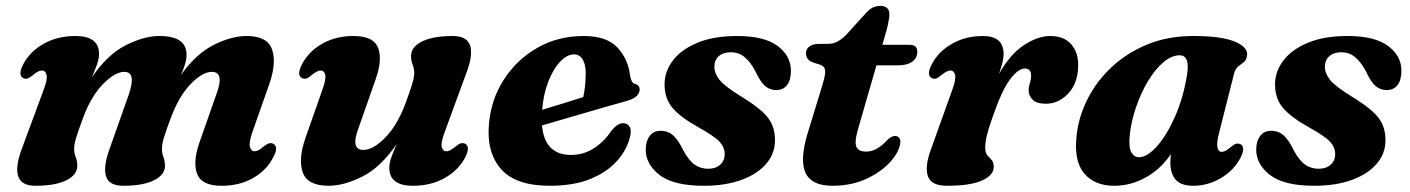

<svg xmlns="http://www.w3.org/2000/svg" viewBox="-20 -598 4640 632"><path d="M339.5 -104.5 404 -287Q429.5 -361.5 389.5 -361.5Q358.5 -361.5 319 -321.2Q279.5 -281 253 -209Q238.5 -169.5 231.2 -146.2Q224 -123 224 -108.5Q224 -93 229.2 -80.8Q234.5 -68.5 234.5 -52Q234.5 -22.5 198.2 -4.5Q162 13.5 97 13.5Q50 13.5 40 -17.5Q30 -48.5 50.5 -104.5L123.5 -302Q137 -337.5 133.2 -351.8Q129.5 -366 118 -366Q106 -366 88 -350.5Q77 -341.5 70 -339.5Q63 -337.5 56.5 -341Q38 -350.5 56.5 -386.5Q78.5 -428.5 123.8 -454Q169 -479.5 228.5 -479.5Q306 -479.5 306 -420.5Q306 -404.5 299 -385Q292 -365.5 282 -343Q333.5 -418.5 393.8 -449Q454 -479.5 505 -479.5Q595 -479.5 594 -416.5Q594 -402.5 589 -386.5Q584 -370.5 576 -352Q627 -422.5 685 -451Q743 -479.5 792 -479.5Q860 -479.5 875.5 -435.2Q891 -391 866 -320L811 -164Q798.5 -128 802.8 -114Q807 -100 817.5 -100Q830.5 -100 847.5 -115.5Q859 -124.5 866 -126.2Q873 -128 879 -125Q899 -115.5 879 -79.5Q857.5 -37.5 813.2 -12Q769 13.5 709.5 13.5Q644 13.5 629 -25.2Q614 -64 636.5 -129L692 -287Q720 -361.5 677.5 -361.5Q646.5 -361.5 607.5 -321.2Q568.5 -281 542 -209Q527 -169.5 520 -146.2Q513 -123 513 -108.5Q513 -93 518 -80.8Q523 -68.5 523 -52Q523 -22.5 486.8 -4.5Q450.5 13.5 386 13.5Q339 13.5 329.2 -17.2Q319.5 -48 339.5 -104.5Z M1511 -125Q1529.5 -115.5 1511 -79.5Q1489 -37.5 1443.8 -12Q1398.5 13.5 1339 13.5Q1261.5 13.5 1261.5 -45.5Q1261.5 -61.5 1268.5 -81Q1275.5 -100.5 1285.5 -123.5Q1233.5 -47.5 1173 -17Q1112.5 13.5 1061.5 13.5Q992 13.5 976.5 -30.8Q961 -75 986 -145.5L1041 -302Q1054 -338 1050.5 -352Q1047 -366 1035.5 -366Q1024 -366 1005.5 -350.5Q995 -341.5 988 -339.5Q981 -337.5 974 -341Q955.5 -350.5 974 -386.5Q996 -428.5 1040.5 -454Q1085 -479.5 1143.5 -479.5Q1209.5 -479.5 1224.5 -440.8Q1239.5 -402 1216.5 -337L1161 -179Q1146.5 -140.5 1150.5 -122.5Q1154.5 -104.5 1176.5 -104.5Q1208 -104.5 1247.8 -144.8Q1287.5 -185 1314.5 -257Q1329 -296.5 1336.2 -319.8Q1343.5 -343 1343.5 -357.5Q1343.5 -373 1338.2 -385.2Q1333 -397.5 1333 -413.5Q1333 -443.5 1369.2 -461.5Q1405.5 -479.5 1470 -479.5Q1517 -479.5 1527.2 -448.5Q1537.5 -417.5 1516.5 -361.5L1444 -164Q1430.5 -128 1434.2 -114Q1438 -100 1449.5 -100Q1461 -100 1479.5 -115.5Q1490 -124.5 1497 -126.2Q1504 -128 1511 -125Z M2053.5 -146.5Q2043.5 -105 2011.2 -68.5Q1979 -32 1923.8 -9.2Q1868.5 13.5 1790 13.5Q1677.5 13.5 1629.2 -41.5Q1581 -96.5 1589.5 -190.5Q1596.5 -271 1638.8 -336.5Q1681 -402 1749 -440.8Q1817 -479.5 1901.5 -479.5Q1976.5 -479.5 2011.8 -442.2Q2047 -405 2054 -350Q2055.5 -339.5 2059.2 -331.8Q2063 -324 2070 -322Q2085.5 -318 2085.5 -303Q2085.5 -292.5 2076.5 -282.8Q2067.5 -273 2044 -266Q2014.5 -258 1965.5 -243.8Q1916.5 -229.5 1862.2 -213.8Q1808 -198 1764 -185Q1773 -88 1859.5 -88Q1900 -88 1933.8 -109.2Q1967.5 -130.5 1991 -165.5Q2004 -181.5 2013 -187Q2022 -192.5 2032.5 -192.5Q2045 -192 2052.2 -181.2Q2059.5 -170.5 2053.5 -146.5ZM1869.5 -419Q1847 -419 1824.5 -395.8Q1802 -372.5 1785.5 -331.2Q1769 -290 1764.5 -236.5Q1798 -246.5 1835 -258Q1872 -269.5 1900 -278.5Q1907.5 -312 1908 -357Q1908 -385.5 1898 -402.2Q1888 -419 1869.5 -419Z M2311 -42.5Q2336 -42.5 2350.8 -56Q2365.5 -69.5 2365.5 -90.5Q2365.5 -112.5 2349.2 -130.8Q2333 -149 2279 -179Q2217.5 -213.5 2192.5 -244.2Q2167.5 -275 2167.5 -320Q2167.5 -363 2195.2 -399.2Q2223 -435.5 2276.2 -457.5Q2329.5 -479.5 2406 -479.5Q2495.5 -479.5 2539.2 -447Q2583 -414.5 2583.5 -366Q2583.5 -334.5 2570.8 -318Q2558 -301.5 2535 -301.5Q2514 -301.5 2498.2 -315Q2482.5 -328.5 2466.5 -363.5Q2450 -394.5 2430.8 -410.2Q2411.5 -426 2385.5 -426Q2360.5 -426 2346 -413Q2331.5 -400 2331.5 -377.5Q2331.5 -357 2348 -335.8Q2364.5 -314.5 2418 -281.5Q2463 -254 2487.5 -232Q2512 -210 2521.5 -187.5Q2531 -165 2531 -136.5Q2531 -92.5 2502 -58.8Q2473 -25 2420.5 -5.8Q2368 13.5 2297 13.5Q2196.5 13.5 2150.8 -22.2Q2105 -58 2105.5 -106.5Q2106 -134.5 2119 -151Q2132 -167.5 2154 -167.5Q2179.5 -167.5 2196.5 -151.8Q2213.5 -136 2229 -103.5Q2247.5 -69 2267 -55.8Q2286.5 -42.5 2311 -42.5Z M2681 -384.5 2654.5 -393Q2633 -401.5 2633 -423Q2633 -437 2644.5 -445.2Q2656 -453.5 2676 -453.5H2704.5Q2722 -453.5 2736.2 -461Q2750.5 -468.5 2765 -483L2833.5 -558.5Q2852.5 -578.5 2877.5 -578.5Q2907.5 -578.5 2907.5 -550.5Q2907.5 -543 2905.2 -529.8Q2903 -516.5 2898.5 -499.5L2884.5 -450.5H2975Q2999.5 -450.5 2999.5 -427.5Q2999.5 -407 2982.8 -395Q2966 -383 2938 -383H2865L2803.5 -170Q2792 -129.5 2799.2 -114.2Q2806.5 -99 2831.5 -99Q2865 -99 2898 -134.5Q2913.5 -150.5 2925.5 -150.5Q2934.5 -150.5 2939.8 -144.2Q2945 -138 2943.5 -127.5Q2939.5 -97 2909.8 -64.2Q2880 -31.5 2831 -9Q2782 13.5 2720.5 13.5Q2652 13.5 2632 -28Q2612 -69.5 2637.5 -156L2689 -324.5Q2698 -355 2696 -367.2Q2694 -379.5 2681 -384.5Z M3047 -341Q3028.5 -350.5 3047 -386.5Q3069 -428.5 3113.8 -454Q3158.5 -479.5 3215.5 -479.5Q3283.5 -479.5 3283.5 -420.5Q3283.5 -406.5 3279.2 -390Q3275 -373.5 3268.5 -355Q3306 -421 3351.5 -450.2Q3397 -479.5 3437 -479.5Q3482.5 -479.5 3506.5 -451.8Q3530.5 -424 3529 -379Q3527 -321.5 3495.2 -289Q3463.5 -256.5 3422.5 -256.5Q3392.5 -256.5 3379.2 -269.8Q3366 -283 3366 -299.5Q3366 -312.5 3370 -324.5Q3374 -336.5 3374 -349Q3374 -372.5 3353.5 -372.5Q3331 -372.5 3303.5 -335Q3276 -297.5 3245.5 -207.5Q3233 -172 3228 -150.5Q3223 -129 3223 -111.5Q3223 -95 3230 -87Q3237 -79 3244 -71.5Q3251 -64 3251 -48Q3251 -21.5 3212.8 -4Q3174.5 13.5 3097 13.5Q3045.5 13.5 3034.5 -17.5Q3023.5 -48.5 3043.5 -104L3114.5 -302Q3127.5 -337.5 3123.8 -351.8Q3120 -366 3108.5 -366Q3097 -366 3078.5 -350.5Q3068 -341.5 3061 -339.5Q3054 -337.5 3047 -341Z M3993.5 -163.5Q3984 -126.5 3987.5 -112.2Q3991 -98 4001.5 -98Q4013 -98 4031.5 -114Q4042 -123 4049 -124.8Q4056 -126.5 4063 -123.5Q4081.5 -114 4063 -78Q4041 -36.5 3998.2 -11.5Q3955.5 13.5 3908 13.5Q3867.5 13.5 3850 -6.5Q3832.5 -26.5 3832.5 -62Q3832.5 -75.5 3834 -90.5Q3800.5 -41 3751.2 -13.8Q3702 13.5 3647.5 13.5Q3583 13.5 3548.5 -27.5Q3514 -68.5 3524 -153Q3530.5 -213.5 3559.8 -271.8Q3589 -330 3638.8 -376.8Q3688.5 -423.5 3756.2 -451.5Q3824 -479.5 3908 -479.5Q4000.5 -479.5 4044.5 -461Q4088.5 -442.5 4085 -416Q4083 -400.5 4074.2 -393.5Q4065.5 -386.5 4056.2 -379.5Q4047 -372.5 4042.5 -357ZM3699 -156Q3694.5 -113.5 3703.8 -97Q3713 -80.5 3729 -80.5Q3756.5 -80.5 3788.8 -117Q3821 -153.5 3848 -214.8Q3875 -276 3887 -350Q3898 -416 3863.5 -416Q3836 -416 3808.8 -392.5Q3781.5 -369 3758.5 -330.5Q3735.5 -292 3719.8 -246.2Q3704 -200.5 3699 -156Z M4320.5 -42.5Q4345.5 -42.5 4360.2 -56Q4375 -69.5 4375 -90.5Q4375 -112.5 4358.8 -130.8Q4342.5 -149 4288.5 -179Q4227 -213.5 4202 -244.2Q4177 -275 4177 -320Q4177 -363 4204.8 -399.2Q4232.5 -435.5 4285.8 -457.5Q4339 -479.5 4415.5 -479.5Q4505 -479.5 4548.8 -447Q4592.5 -414.5 4593 -366Q4593 -334.5 4580.2 -318Q4567.5 -301.5 4544.5 -301.5Q4523.5 -301.5 4507.8 -315Q4492 -328.5 4476 -363.5Q4459.5 -394.5 4440.2 -410.2Q4421 -426 4395 -426Q4370 -426 4355.5 -413Q4341 -400 4341 -377.5Q4341 -357 4357.5 -335.8Q4374 -314.5 4427.5 -281.5Q4472.5 -254 4497 -232Q4521.5 -210 4531 -187.5Q4540.5 -165 4540.5 -136.5Q4540.5 -92.5 4511.5 -58.8Q4482.5 -25 4430 -5.8Q4377.5 13.5 4306.5 13.5Q4206 13.5 4160.2 -22.2Q4114.5 -58 4115 -106.5Q4115.5 -134.5 4128.5 -151Q4141.5 -167.5 4163.5 -167.5Q4189 -167.5 4206 -151.8Q4223 -136 4238.5 -103.5Q4257 -69 4276.5 -55.8Q4296 -42.5 4320.5 -42.5Z"/></svg>

Font: Fraunces 9pt
Style: Bold Italic
Weight: 700
Italic angle: -16°
Version: Version 1.000;[b76b70a41]